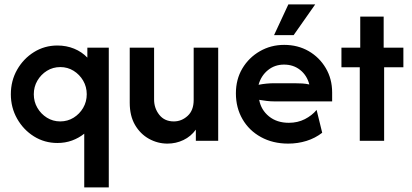

<svg xmlns="http://www.w3.org/2000/svg" viewBox="-20 -630 1842 859"><path d="M356.9 208.3V-31.9Q332.6 -12.5 302.4 -1.4Q272.2 9.7 236.8 9.7Q179.2 9.7 131.9 -19.8Q84.7 -49.3 56.6 -99Q28.5 -148.6 28.5 -208.3Q28.5 -268.8 56.6 -318.1Q84.7 -367.4 131.9 -396.9Q179.2 -426.4 236.8 -426.4Q277.1 -426.4 311.8 -412.2Q346.5 -397.9 370.8 -372.2V-416.7H466.7V208.3ZM249.3 -86.8Q282.6 -86.8 309.4 -103.5Q336.1 -120.1 352.1 -147.6Q368.1 -175 368.1 -208.3Q368.1 -241.7 352.1 -269.1Q336.1 -296.5 309.4 -313.2Q282.6 -329.9 250 -329.9Q216.7 -329.9 189.9 -313.2Q163.2 -296.5 147.2 -269.1Q131.2 -241.7 131.2 -208.3Q131.2 -175 147.2 -147.6Q163.2 -120.1 189.9 -103.5Q216.7 -86.8 249.3 -86.8Z M729.2 12.5Q685.4 12.5 646.5 -9Q607.6 -30.6 584 -71.2Q560.4 -111.8 560.4 -170.1V-416.7H669.4V-184.7Q669.4 -145.8 692.7 -116.3Q716 -86.8 757.6 -86.8Q792.4 -86.8 819.4 -111.5Q846.5 -136.1 846.5 -182.6V-416.7H956.2V0H856.2V-50Q834 -19.4 800.7 -3.5Q767.4 12.5 729.2 12.5Z M1269.4 12.5Q1200.7 12.5 1147.6 -16.7Q1094.4 -45.8 1064.9 -96.9Q1035.4 -147.9 1035.4 -212.5Q1035.4 -275 1064.2 -323.6Q1093.1 -372.2 1142.4 -400.7Q1191.7 -429.2 1251.4 -429.2Q1312.5 -429.2 1360.8 -401.4Q1409 -373.6 1437.5 -325.3Q1466 -277.1 1466 -216V-176.4H1206.9Q1189.6 -176.4 1172.9 -178.5Q1156.2 -180.6 1139.6 -183.3Q1147.9 -138.2 1183.3 -109.4Q1218.8 -80.6 1272.2 -80.6Q1311.8 -80.6 1343.8 -96.9Q1375.7 -113.2 1396.5 -138.2L1421.5 -36.1Q1390.3 -11.8 1351.4 0.3Q1312.5 12.5 1269.4 12.5ZM1136.8 -250.7Q1172.2 -257.6 1206.9 -257.6H1296.5Q1315.3 -257.6 1331.9 -256.6Q1348.6 -255.6 1363.9 -252.1Q1353.5 -292.4 1323.3 -316.7Q1293.1 -341 1250.7 -341Q1209 -341 1178.5 -316Q1147.9 -291 1136.8 -250.7ZM1206.2 -472.9 1270.1 -610.4H1390.3L1293.8 -472.9Z M1589.6 0V-329.2H1507.6V-416.7H1591.7V-555.6H1696.5V-416.7H1784.7V-329.2H1698.6V0Z"/></svg>

Font: Afacad SemiBold
Style: Regular
Weight: 600
Designer: Kristian Moeller
Foundry: Dicotype
Version: Version 1.000